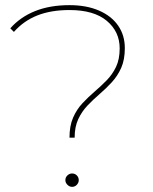

<svg xmlns="http://www.w3.org/2000/svg" viewBox="-20 -723 594 746"><path d="M250 -188Q250 -234 264 -266Q278 -298 300.5 -322Q323 -346 347.5 -367Q372 -388 394.5 -411Q417 -434 431 -463.5Q445 -493 445 -535Q445 -600 395 -642Q345 -684 250 -684Q178 -684 125 -663Q72 -642 34 -599L20 -613Q59 -657 116.5 -680Q174 -703 250 -703Q316 -703 364.5 -682Q413 -661 439 -623.5Q465 -586 465 -536Q465 -491 451 -459.5Q437 -428 414.5 -403.5Q392 -379 367.5 -358Q343 -337 320.5 -313.5Q298 -290 284 -260Q270 -230 270 -188ZM260 3Q250 3 242 -5Q234 -13 234 -23Q234 -34 242 -41.5Q250 -49 260 -49Q271 -49 278.5 -41.5Q286 -34 286 -23Q286 -13 278.5 -5Q271 3 260 3Z"/></svg>

Font: Montserrat Alternates Thin
Style: Regular
Weight: 100
Designer: Julieta Ulanovsky
Foundry: Julieta Ulanovsky
Version: Version 9.000